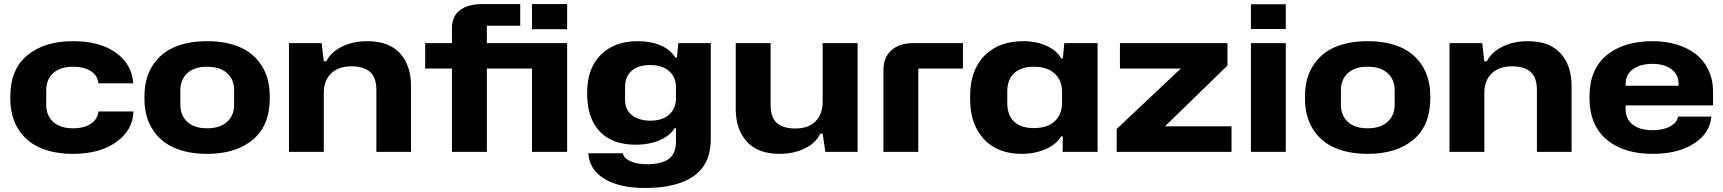

<svg xmlns="http://www.w3.org/2000/svg" viewBox="-20 -749 8499 947"><path d="M340.8 9.8Q247.6 9.8 178.7 -19.8Q109.9 -49.3 70.3 -111.8Q30.8 -174.3 30.8 -264.2V-272.9Q30.8 -406.7 114.7 -476.3Q198.7 -545.9 340.8 -545.9Q472.7 -545.9 552 -488.8Q631.3 -431.6 637.2 -337.9H465.8Q460.9 -377.9 427.2 -398.9Q393.6 -419.9 340.8 -419.9Q276.9 -419.9 242.4 -388.4Q208 -356.9 208 -304.2V-231.9Q208 -179.2 242.4 -147.7Q276.9 -116.2 340.8 -116.2Q395 -116.2 428.2 -138.7Q461.4 -161.1 465.8 -199.2H638.2Q635.7 -107.4 554 -48.8Q472.2 9.8 340.8 9.8Z M1001.5 9.8Q908.7 9.8 840.1 -19.8Q771.5 -49.3 731.9 -111.8Q692.4 -174.3 692.4 -264.2V-272.9Q692.4 -362.8 732.2 -425Q772 -487.3 840.3 -516.6Q908.7 -545.9 1001.5 -545.9Q1094.2 -545.9 1162.6 -516.6Q1231 -487.3 1270.8 -425Q1310.5 -362.8 1310.5 -272.9V-264.2Q1310.5 -129.9 1227.3 -60.1Q1144 9.8 1001.5 9.8ZM1134.8 -231.9V-304.2Q1134.8 -356.4 1100.1 -388.2Q1065.4 -419.9 1001.5 -419.9Q938 -419.9 903.8 -388.2Q869.6 -356.4 869.6 -304.2V-231.9Q869.6 -179.7 903.8 -147.9Q938 -116.2 1001.5 -116.2Q1064.9 -116.2 1099.9 -147.9Q1134.8 -179.7 1134.8 -231.9Z M1405.3 0V-536.1H1566.4L1577.1 -446.8H1589.4Q1612.8 -492.2 1666.7 -519Q1720.7 -545.9 1792.5 -545.9Q1897.9 -545.9 1952.6 -486.3Q2007.3 -426.8 2007.3 -324.2V0H1836.4V-304.2Q1836.4 -367.7 1804.7 -394.8Q1772.9 -421.9 1714.4 -421.9Q1648.9 -421.9 1613 -386.5Q1577.1 -351.1 1577.1 -291V0Z M2604 -605V-729H2777.3V-605ZM2604 -411.1H2381.3V0H2209V-411.1H2077.1V-536.1H2209V-608.9Q2209 -668 2248.3 -698.5Q2287.6 -729 2359.9 -729H2545.9V-622.1H2381.3V-536.1H2777.3V0H2604Z M3161.6 178.2Q3036.1 178.2 2961.4 133.1Q2886.7 87.9 2881.8 6.8H3051.8Q3057.6 32.7 3090.8 46.9Q3124 61 3170.9 61Q3244.1 61 3279.1 34.4Q3314 7.8 3314 -48.8V-116.2H3306.6Q3285.2 -79.6 3233.2 -57.4Q3181.2 -35.2 3116.7 -35.2Q2999.5 -35.2 2937.7 -101.1Q2876 -167 2876 -286.1V-292Q2876 -412.1 2943.6 -479Q3011.2 -545.9 3125 -545.9Q3190.9 -545.9 3239 -524.9Q3287.1 -503.9 3310.1 -465.8H3318.8L3325.7 -536.1H3485.8V-63Q3485.8 60.1 3402.1 119.1Q3318.4 178.2 3161.6 178.2ZM3188 -153.8Q3247.6 -153.8 3280.8 -184.1Q3314 -214.4 3314 -264.2V-318.8Q3314 -369.6 3279.5 -398.9Q3245.1 -428.2 3188 -428.2Q3127.9 -428.2 3095.5 -399.7Q3063 -371.1 3063 -320.8V-257.8Q3063 -207.5 3096.9 -180.7Q3130.9 -153.8 3188 -153.8Z M3823.7 9.8Q3719.2 9.8 3664.1 -50Q3608.9 -109.9 3608.9 -211.9V-536.1H3780.8V-232.9Q3780.8 -168.9 3812 -142.1Q3843.3 -115.2 3903.8 -115.2Q3968.3 -115.2 4002.9 -150.9Q4037.6 -186.5 4037.6 -247.1V-536.1H4210V0H4050.8L4037.6 -89.8H4025.9Q4004.4 -43.9 3950 -17.1Q3895.5 9.8 3823.7 9.8Z M4337.4 0V-403.8Q4337.4 -466.3 4376.7 -501.2Q4416 -536.1 4482.4 -536.1H4729.5V-411.1H4509.3V0Z M5018.6 9.8Q4899.9 9.8 4832.5 -63.2Q4765.1 -136.2 4765.1 -258.8V-276.9Q4765.1 -402.8 4835.7 -474.4Q4906.2 -545.9 5026.4 -545.9Q5091.8 -545.9 5142.6 -522.7Q5193.4 -499.5 5213.4 -460.9H5222.2L5229.5 -536.1H5393.6V0H5221.2L5222.2 -76.2H5213.4Q5190.9 -37.1 5138.2 -13.7Q5085.4 9.8 5018.6 9.8ZM5079.6 -117.2Q5145 -117.2 5181.6 -150.6Q5218.3 -184.1 5218.3 -242.2V-294.9Q5218.3 -353 5181.6 -386.5Q5145 -419.9 5079.6 -419.9Q5017.6 -419.9 4982.9 -388.9Q4948.2 -357.9 4948.2 -296.9V-241.2Q4948.2 -179.7 4982.7 -148.4Q5017.1 -117.2 5079.6 -117.2Z M5487.8 0V-112.8L5804.2 -411.1H5503.9V-536.1H6034.2V-425.8L5726.1 -126H6054.2V0Z M6149.9 -606V-728H6321.8V-606ZM6149.9 0V-536.1H6321.8V0Z M6725.6 9.8Q6632.8 9.8 6564.2 -19.8Q6495.6 -49.3 6456.1 -111.8Q6416.5 -174.3 6416.5 -264.2V-272.9Q6416.5 -362.8 6456.3 -425Q6496.1 -487.3 6564.5 -516.6Q6632.8 -545.9 6725.6 -545.9Q6818.4 -545.9 6886.7 -516.6Q6955.1 -487.3 6994.9 -425Q7034.7 -362.8 7034.7 -272.9V-264.2Q7034.7 -129.9 6951.4 -60.1Q6868.2 9.8 6725.6 9.8ZM6858.9 -231.9V-304.2Q6858.9 -356.4 6824.2 -388.2Q6789.6 -419.9 6725.6 -419.9Q6662.1 -419.9 6627.9 -388.2Q6593.8 -356.4 6593.8 -304.2V-231.9Q6593.8 -179.7 6627.9 -147.9Q6662.1 -116.2 6725.6 -116.2Q6789.1 -116.2 6824 -147.9Q6858.9 -179.7 6858.9 -231.9Z M7129.4 0V-536.1H7290.5L7301.3 -446.8H7313.5Q7336.9 -492.2 7390.9 -519Q7444.8 -545.9 7516.6 -545.9Q7622.1 -545.9 7676.8 -486.3Q7731.4 -426.8 7731.4 -324.2V0H7560.5V-304.2Q7560.5 -367.7 7528.8 -394.8Q7497.1 -421.9 7438.5 -421.9Q7373 -421.9 7337.2 -386.5Q7301.3 -351.1 7301.3 -291V0Z M8131.8 9.8Q7986.8 9.8 7903.3 -61.5Q7819.8 -132.8 7819.8 -266.1V-272Q7819.8 -406.2 7903.8 -476.1Q7987.8 -545.9 8131.8 -545.9Q8194.8 -545.9 8248.8 -529.8Q8302.7 -513.7 8343 -482.9Q8383.3 -452.1 8406.2 -404.3Q8429.2 -356.4 8429.2 -296.9V-229H7998V-210.9Q7998 -162.1 8033 -134.5Q8067.9 -106.9 8131.8 -106.9Q8183.1 -106.9 8217.3 -125.5Q8251.5 -144 8256.8 -173.8H8420.9Q8413.6 -91.3 8335 -40.8Q8256.3 9.8 8131.8 9.8ZM7998 -335V-326.2H8259.3V-335Q8259.3 -381.3 8223.9 -407.7Q8188.5 -434.1 8129.9 -434.1Q8071.3 -434.1 8034.7 -408Q7998 -381.8 7998 -335Z"/></svg>

Font: Hubot Sans Expanded
Style: Bold
Weight: 700
Width: 7
Designer: Deni Anggara
Foundry: GitHub
Version: Version 1.001;gftools[0.9.31]